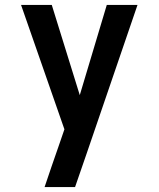

<svg xmlns="http://www.w3.org/2000/svg" viewBox="-20 -755 640 775"><path d="M160 0Q174 -42 188.5 -84Q203 -126 218 -169L240 -233L65 -735H189L302 -371L411 -735H535L330 -136L283 0Z"/></svg>

Font: Zed Sans Extended
Style: Bold
Weight: 700
Width: 7
Designer: Belleve Invis
Foundry: Belleve Invis
Version: Version 1.0.0; ttfautohint (v1.8.4)